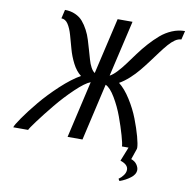

<svg xmlns="http://www.w3.org/2000/svg" viewBox="-94 -792 1063 1079"><g transform="rotate(10 437.5 -253.0)"><path d="M487.8 -325.2 413.1 0H328.1L402.8 -325.2Q371.6 -313.5 318.8 -263.2Q266.1 -212.9 220.2 -157Q174.3 -101.1 139.6 -54.4Q105 -7.8 103 0H18.1Q21 -13.2 52 -57.6Q83 -102.1 127.9 -156.2Q172.9 -210.4 232.4 -265.9Q292 -321.3 342.8 -350.1Q314.5 -371.6 294.4 -410.9Q274.4 -450.2 263.7 -489.7Q252.9 -529.3 242.4 -566.4Q231.9 -603.5 216.6 -626.7Q201.2 -649.9 178.2 -649.9L189.9 -700.2Q222.7 -700.2 249.3 -688.2Q275.9 -676.3 292.7 -656.5Q309.6 -636.7 323.2 -610.8Q336.9 -585 345.2 -557.4Q353.5 -529.8 361.8 -501.5Q370.1 -473.1 376.7 -449.5Q383.3 -425.8 393.6 -406.7Q403.8 -387.7 416 -379.9L490.2 -700.2H575.2L501 -379.9Q519 -389.2 540.8 -412.4Q562.5 -435.5 583.5 -464.1Q604.5 -492.7 628.7 -525.6Q652.8 -558.6 680.2 -589.1Q707.5 -619.6 736.6 -644.8Q765.6 -669.9 801.5 -685.1Q837.4 -700.2 875 -700.2L862.8 -649.9Q845.7 -649.9 827.4 -637.5Q809.1 -625 790.8 -603.8Q772.5 -582.5 752.9 -556.2Q733.4 -529.8 711.2 -500Q689 -470.2 666.5 -442.9Q644 -415.5 616 -390.1Q587.9 -364.7 560.1 -349.1Q595.2 -321.8 627.7 -270.3Q660.2 -218.8 680.2 -166.7Q700.2 -114.7 712.2 -71Q724.1 -27.3 724.1 -6.8Q724.1 -5.4 723.6 -3.2Q723.1 -1 723.1 0L702.1 61Q724.1 68.8 735.1 85Q746.1 101.1 746.1 116.2Q746.1 140.1 719.7 160.6Q693.4 181.2 658.2 193.8L650.9 182.1Q665.5 172.4 677.2 156.5Q689 140.6 689 124Q689 94.7 644 80.1L675.8 0H638.2V-2Q638.2 -15.6 625 -62Q611.8 -108.4 591.8 -163.1Q571.8 -217.8 543.2 -265.6Q514.6 -313.5 488.8 -325.2Z"/></g></svg>

Font: Pfennig
Style: Italic
Weight: 500
Italic angle: -13°
Version: Version 20120410 ; ttfautohint (v0.8)